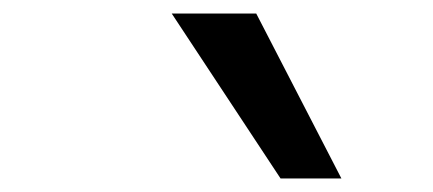

<svg xmlns="http://www.w3.org/2000/svg" viewBox="-20 -800 640 284"><path d="M395 -536 234 -780H359L485 -536Z"/></svg>

Font: CommitMono
Style: Italic
Weight: 400
Monospace: yes
Designer: Eigil Nikolajsen
Foundry: Eigil Nikolajsen
Version: Version 1.143